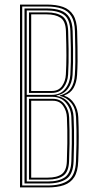

<svg xmlns="http://www.w3.org/2000/svg" viewBox="-20 -820 418 840"><path d="M67.5 0V-800H184.2Q227 -800 256 -789.6Q285 -779.2 300.6 -754Q316.2 -728.8 317.5 -684Q318.5 -647.2 319.1 -614.5Q319.8 -581.8 319.4 -551.6Q319 -521.5 317.2 -491.8Q315.2 -458.5 301.8 -435.1Q288.2 -411.8 261.8 -403V-400.8Q288.2 -392.8 304.8 -366.5Q321.2 -340.2 322.5 -307.2Q323.5 -285 324 -264.1Q324.5 -243.2 324.5 -221.1Q324.5 -199 324 -173.2Q323.5 -147.5 322.2 -115Q320.8 -70 304.8 -45Q288.8 -20 259.6 -10Q230.5 0 188.8 0ZM77.2 -8.5H188.8Q247.5 -8.5 278.9 -31Q310.2 -53.5 312.5 -115Q314.2 -156 314.6 -188.2Q315 -220.5 314.6 -249Q314.2 -277.5 312.8 -307Q311.2 -345.8 291.1 -370.1Q271 -394.5 242 -400V-402.5Q273.5 -410.2 289.2 -432.2Q305 -454.2 307.5 -492.5Q309.2 -519.8 309.6 -547.4Q310 -575 309.4 -608Q308.8 -641 307.8 -683.8Q306.8 -725.2 292.5 -748.8Q278.2 -772.2 251.1 -781.9Q224 -791.5 184.2 -791.5H77.2ZM87.2 -17.2V-783H184.2Q220.2 -783 245.1 -774.2Q270 -765.5 283.4 -743.9Q296.8 -722.2 297.8 -683.5Q299.2 -637.8 299.6 -604.9Q300 -572 299.5 -545.6Q299 -519.2 297.5 -492.5Q295.5 -457.2 277.8 -432.8Q260 -408.2 227.5 -402.2V-400.2Q261.5 -395.2 281.1 -369.5Q300.8 -343.8 302 -307Q303.2 -278.8 303.8 -251.2Q304.2 -223.8 303.9 -191.2Q303.5 -158.8 302 -115Q300 -57.5 270.6 -37.4Q241.2 -17.2 188.8 -17.2ZM97 -405H207Q244.2 -405 265 -430.9Q285.8 -456.8 287.8 -492.8Q289.5 -522.8 289.9 -550.4Q290.2 -578 289.9 -609.8Q289.5 -641.5 288 -683.5Q286.2 -736.5 259.9 -755.4Q233.5 -774.2 184.2 -774.2H97ZM106.8 -413.5V-765.8H184.2Q228.8 -765.8 252.8 -748.8Q276.8 -731.8 278.2 -683.5Q279.8 -639.5 280.1 -606.4Q280.5 -573.2 280 -546.4Q279.5 -519.5 278 -494.2Q276.2 -461.5 258.4 -437.5Q240.5 -413.5 206.8 -413.5ZM116.5 -422H206.8Q236.5 -422 251.6 -443.8Q266.8 -465.5 268.2 -494.5Q270.5 -535.5 270.5 -578Q270.5 -620.5 268.5 -683.5Q267 -728 244.6 -742.6Q222.2 -757.2 184.2 -757.2H116.5ZM97 -26H188.8Q237.2 -26 263.8 -44.4Q290.2 -62.8 292.2 -115Q293.8 -160.2 294.1 -192.1Q294.5 -224 294 -250.6Q293.5 -277.2 292.2 -306.8Q291 -344 268.6 -370.2Q246.2 -396.5 208.5 -396.5H97ZM106.8 -34.2V-387.8H210.2Q244.8 -387.8 263.1 -362.8Q281.5 -337.8 282.5 -306.2Q283.8 -277.2 284.1 -250.2Q284.5 -223.2 284.2 -191.2Q284 -159.2 282.2 -115Q280.8 -68.5 257 -51.4Q233.2 -34.2 188.2 -34.2ZM116.5 -42.8H188.2Q229.8 -42.8 250.5 -58.5Q271.2 -74.2 272.5 -114.2Q274.2 -161.5 274.5 -193.1Q274.8 -224.8 274.4 -250.6Q274 -276.5 272.8 -305.8Q271.8 -334.8 256.2 -357Q240.8 -379.2 211.5 -379.2H116.5Z"/></svg>

Font: Big Shoulders Inline Text Thin ExtraLight
Style: Regular
Weight: 250
Version: Version 2.002